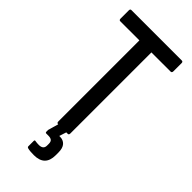

<svg xmlns="http://www.w3.org/2000/svg" viewBox="-267 -705 949 949"><g transform="rotate(45 207.0 -231.0)"><path d="M174 0Q165 0 165 -10V-577H31Q23 -577 23 -588V-645Q23 -655 31 -655H383Q392 -655 392 -645V-588Q392 -577 383 -577H249V-10Q249 0 241 0ZM197 193Q169 193 154 189Q147 187 147 181V144Q147 136 154 138Q166 140 179 140Q210 140 210 113V101Q210 86 202.5 80Q195 74 180 74H165Q159 74 159 67Q159 63 159 57.5Q159 52 161 48L182 -26Q184 -32 190 -32H232Q241 -32 238 -22L219 37H224Q247 37 260.5 52Q274 67 274 98V117Q274 193 197 193Z"/></g></svg>

Font: Sofia Sans Condensed Medium
Style: Regular
Weight: 500
Designer: Botio Nikoltchev, Ani Petrova
Foundry: lettersoup
Version: Version 4.101; ttfautohint (v1.8.4.7-5d5b)